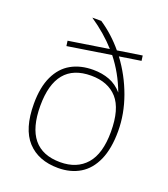

<svg xmlns="http://www.w3.org/2000/svg" viewBox="-147 -912 896 1025"><g transform="rotate(20 301.0 -399.5)"><path d="M537 -285Q537 -186 507.8 -120.2Q478.5 -54.5 425.8 -22.8Q373 9 302 9Q190 9 127 -59.2Q64 -127.5 64 -270Q64 -364 93.5 -426.2Q123 -488.5 176 -518.2Q229 -548 301 -548Q352 -548 393.8 -532Q435.5 -516 467 -479.5Q430.5 -578 368 -656.5L122 -618L118 -647L345.5 -682.5Q286 -749.5 200 -808H251Q324.5 -759 383 -688.5L522 -710L526 -681L404 -662Q466 -579 501.5 -481Q537 -383 537 -285ZM502 -269Q502 -398 449.8 -456.5Q397.5 -515 301 -515Q100 -515 100 -271Q100 -24 302 -24Q396.5 -24 449.2 -84.2Q502 -144.5 502 -269Z"/></g></svg>

Font: Encode Sans Expanded Thin
Style: Regular
Weight: 250
Width: 7
Designer: Multiple Designers
Foundry: Impallari Type
Version: Version 2.000